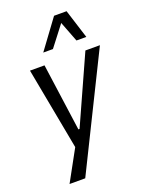

<svg xmlns="http://www.w3.org/2000/svg" viewBox="-168 -820 820 1081"><g transform="rotate(-20 241.5 -280.0)"><path d="M55 180 163 -17V32L64 -496H151L207 -92H214L396 -496H483L149 180ZM169 -566 297 -740H372L427 -566H368L321 -688L227 -566Z"/></g></svg>

Font: Nunito Sans 7pt Condensed
Style: Italic
Weight: 400
Width: 3
Italic angle: -9°
Designer: Vernon Adams
Foundry: Vernon Adams
Version: Version 3.101;gftools[0.9.27]